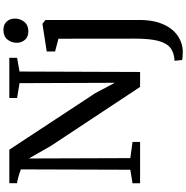

<svg xmlns="http://www.w3.org/2000/svg" viewBox="-4 -812 1059 1091"><g transform="rotate(-90 525.5 -266.5)"><path d="M29.5 0V-43L106.5 -55.5L108.5 -677.5Q98 -681.5 84.8 -685.8Q71.5 -690 57.5 -693.8Q43.5 -697.5 30 -699V-743H220.5L542 -254L600.5 -143.5L598.5 -685L514 -699V-743H742.5V-699L664.5 -685L662 0H577L241.5 -507.5L170.5 -632L172.5 -55.5L264.5 -43V0ZM784 242.5Q776 242.5 764.5 242.2Q753 242 743 241Q733 240 730 238.5L725.5 195.5Q732.5 196 748.2 193.5Q764 191 780 183.5Q806.5 172.5 822.2 144.8Q838 117 844.8 73.5Q851.5 30 851.5 -29L851 -464L778.5 -483V-530.5L930 -554H937L957.5 -537.5V-3Q957.5 57 943.8 102Q930 147 905.8 177.8Q881.5 208.5 850.2 224.5Q819 240.5 784 242.5ZM892 -635Q861.5 -635 844.8 -654.2Q828 -673.5 828 -701Q828 -731.5 846.5 -754Q865 -776.5 900 -776.5H901Q932 -776.5 948.8 -757.8Q965.5 -739 965.5 -711.5Q965.5 -681 946.8 -658Q928 -635 893 -635Z"/></g></svg>

Font: Merriweather 48pt Medium
Style: Regular
Weight: 500
Version: Version 2.100